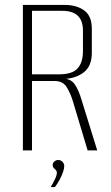

<svg xmlns="http://www.w3.org/2000/svg" viewBox="-20 -611 451 780"><path d="M73 0V-591H244Q290 -591 321.5 -569Q353 -547 353 -494V-396Q353 -342 319.5 -316.5Q286 -291 234 -290V-292Q266 -292 282.5 -270Q299 -248 312 -203L375 0H336L276 -200Q267 -230 251.5 -256Q236 -282 202 -282H110V0ZM110 -309H219Q274 -309 295.5 -333.5Q317 -358 317 -403V-487Q317 -527 296 -547Q275 -567 233 -567H110ZM186 149Q196 132 203.5 116.5Q211 101 211 90Q211 84 207 80Q203 76 198.5 71.5Q194 67 194 59Q194 51 201 45Q208 39 216 39Q227 39 234 46.5Q241 54 241 64Q241 74 235.5 89.5Q230 105 221.5 120.5Q213 136 203 149Z"/></svg>

Font: Alumni Sans ExtraLight
Style: Regular
Weight: 250
Version: Version 1.018